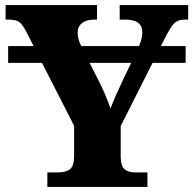

<svg xmlns="http://www.w3.org/2000/svg" viewBox="-20 -734 760 754"><path d="M625 -579 612 -553H709V-487H579L454 -239V-121Q454 -83 468.5 -70Q483 -57 510 -57H559V0H166V-57H207Q240 -57 255.5 -70Q271 -83 271 -122V-240L145 -487H12V-553H112L86 -604Q70 -636 57 -646.5Q44 -657 15 -657H2V-714H361V-657H351Q320 -657 302.5 -643.5Q285 -630 285 -606Q285 -581 299 -553H526Q539 -585 539 -605Q539 -632 522.5 -644.5Q506 -657 471 -657H450V-714H719V-657H704Q678 -657 663.5 -642Q649 -627 625 -579ZM495 -487H332L374 -404Q396 -359 414 -308Q429 -349 467 -429Z"/></svg>

Font: Noto Serif ExtraBold
Style: Regular
Weight: 800
Designer: Monotype Design Team
Foundry: Monotype Imaging Inc.
Version: Version 1.001